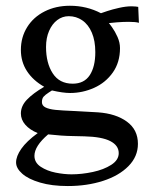

<svg xmlns="http://www.w3.org/2000/svg" viewBox="-20 -472 529 664"><path d="M425.3 -396.5Q405.8 -396.5 384.3 -394.8Q362.8 -393.1 356.4 -392.1Q356.4 -393.1 367.2 -378.2Q377.9 -363.3 386.5 -344Q395 -324.7 395 -305.7Q395 -256.3 370.1 -221.2Q345.2 -186 305.4 -168.2Q265.6 -150.4 222.2 -150.4Q197.8 -150.4 159.7 -159.2Q158.2 -158.2 148.4 -151.9Q136.2 -144 130.6 -137.5Q125 -130.9 125 -118.7Q125 -106.4 137.7 -100.3Q150.4 -94.2 171.9 -92Q193.4 -89.8 240.2 -87.9Q275.4 -86.4 318.8 -83.5Q380.9 -79.1 418.9 -51.3Q457 -23.4 457 25.4Q457 69.3 424.3 102.5Q391.6 135.7 336.2 153.6Q280.8 171.4 214.4 171.4Q159.2 171.4 118.7 159.4Q78.1 147.5 56.9 128.7Q35.6 109.9 35.6 89.8Q35.6 68.4 53.7 42.5Q71.8 16.6 110.4 -11.7Q83 -22.9 67.6 -40.5Q52.2 -58.1 52.2 -79.6Q52.2 -105.5 73.2 -127.4Q94.2 -149.4 132.8 -171.9Q94.2 -193.8 73.2 -226.1Q52.2 -258.3 52.2 -299.3Q52.2 -343.3 74 -378.2Q95.7 -413.1 134.5 -432.6Q173.3 -452.1 221.7 -452.1Q279.8 -452.1 329.1 -426.3Q334 -428.2 351.1 -433.8Q368.2 -439.5 391.8 -444.8Q415.5 -450.2 435.1 -450.2Q441.9 -450.2 449 -449.5Q456.1 -448.7 458 -448.2L460.4 -393.1Q449.7 -396.5 425.3 -396.5ZM231.4 -182.6Q271 -182.6 290.3 -211.9Q309.6 -241.2 309.6 -291.5Q309.6 -331.1 297.6 -359.1Q285.6 -387.2 264.6 -401.6Q243.7 -416 217.8 -416Q195.8 -416 178 -402.6Q160.2 -389.2 149.7 -365Q139.2 -340.8 139.2 -309.6Q139.2 -253.9 162.4 -218.3Q185.5 -182.6 231.4 -182.6ZM146.5 -7.3Q99.1 33.2 99.1 66.9Q99.1 90.3 120.8 104.7Q142.6 119.1 172.1 125Q201.7 130.9 227.1 130.9Q262.7 130.9 300.8 122.8Q338.9 114.7 364.7 98.1Q390.6 81.5 390.6 57.6Q390.6 31.2 361.6 16.1Q332.5 1 272 -0.5L230.5 -1.5Q193.4 -2 146.5 -7.3Z"/></svg>

Font: Radley
Style: Regular
Weight: 400
Designer: Vernon Adams
Foundry: Vernon Adams
Version: Version 1.003; ttfautohint (v1.6)